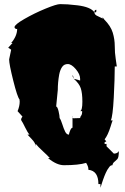

<svg xmlns="http://www.w3.org/2000/svg" viewBox="-20 -761 602 923"><path d="M23.9 -475.6 33.7 -522 19.5 -531.7 40 -554.2H33.7Q62.5 -587.9 62.5 -622.6Q61.5 -621.6 58.8 -621.6Q56.2 -621.6 53 -624.3Q49.8 -627 49.8 -630.4Q49.8 -642.6 97.4 -669.9Q145 -697.3 198.2 -719.2Q251.5 -741.2 269 -741.2Q286.6 -741.2 305.7 -740Q324.7 -738.8 352.5 -735.4Q416 -727.5 433.6 -702.1Q434.6 -691.4 444.1 -686.3Q453.6 -681.2 463.4 -676.8Q473.1 -672.4 475.1 -671.4Q473.1 -673.3 473.1 -678.2L481 -667.5Q512.2 -636.2 522 -604Q531.7 -571.8 531.7 -539.3Q531.7 -506.8 536.1 -479.5Q540.5 -452.1 541.5 -441.4H531.7Q531.7 -382.8 526.9 -291.7Q522 -200.7 512.7 -182.1H521.5Q517.6 -172.9 511.7 -152.8Q498.5 -110.4 482.9 -91.3L491.2 -81.1Q489.3 -81.1 485.6 -78.4Q481.9 -75.7 481.9 -74.2Q481.9 -68.8 487.8 -68.8Q490.2 -68.8 492.2 -69.3V-57.6L527.3 -22.5Q545.4 -22.5 551.3 -35.2Q551.3 -3.9 544.2 3.7Q537.1 11.2 532.7 14.6Q522 22 520.5 33.2Q511.7 33.2 505.6 41.5Q499.5 49.8 495.8 55.7Q492.2 61.5 488.3 70.6Q484.4 79.6 481.7 86.2Q479 92.8 475.6 102.8Q472.2 112.8 470.5 117.9Q468.8 123 466.1 131.8Q463.4 140.6 462.9 141.6V124H453.1Q453.1 60.1 404.8 55.2V51.8Q404.8 39.1 394 22Q357.9 33.2 287.6 33.2Q252.4 33.2 210.9 -1H219.7Q210 -12.2 186.3 -33.9Q162.6 -55.7 151.9 -69.3V-57.6Q150.9 -73.2 132.8 -92Q114.7 -110.8 112.3 -113.8H122.1Q112.8 -123.5 100.8 -148.4Q88.9 -173.3 82.5 -182.1L81.5 -185.5Q81.5 -192.4 87.9 -200.7L64.5 -226.6Q74.7 -251 74.7 -272.5L73.7 -283.2Q63.5 -294.4 43.7 -373.5Q23.9 -452.6 23.9 -475.6ZM257.8 -328.6 250 -249Q256.3 -248.5 261.5 -226.6Q266.6 -204.6 266.6 -193.4Q272.9 -185.1 279.5 -163.8Q286.1 -142.6 293.2 -128.2Q300.3 -113.8 311.5 -113.8Q311.5 -119.1 317.1 -133.1Q322.8 -147 328.6 -147V-194.3Q331.5 -192.4 334 -192.4L365.2 -193.4Q365.2 -199.2 370.1 -205.1Q375 -210.9 375 -226.6H365.2Q376 -230.5 376 -272Q376 -313.5 368.2 -336.9Q360.4 -360.4 334.5 -382.3L365.2 -374V-382.3Q365.2 -403.8 344.5 -428.5Q323.7 -453.1 305.9 -453.1Q288.1 -453.1 278.6 -439.2Q269 -425.3 264.6 -402.8Q257.8 -364.7 257.8 -328.6ZM443.4 -713.9Q443.4 -701.2 440.4 -701.2Q439.5 -702.6 437 -702.6Q434.6 -702.6 433.6 -702.1Q433.6 -713.9 443.4 -713.9ZM334.5 -382.3Q328.6 -394 328.6 -396.5Q328.6 -398.9 329.6 -398.9Q330.6 -398.9 332.5 -391.4Q334.5 -383.8 334.5 -382.3ZM521.5 44.4Q520.5 40.5 520.5 33.2ZM328.6 -194.3Q327.6 -195.8 327.6 -199Q327.6 -202.1 328.6 -204.1Z"/></svg>

Font: Butcherman
Style: Regular
Weight: 400
Version: Version 001.003